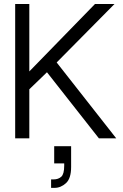

<svg xmlns="http://www.w3.org/2000/svg" viewBox="-20 -670 596 930"><path d="M53.5 -650.5H122V-324L440 -650.5H534.5L254.5 -367.5L543 0H459L207.5 -320L122 -237.5V0H53.5ZM242.5 38H324.5V138.5Q324.5 194.5 299.5 217.2Q274.5 240 244 240H227.5V199H239.5Q262.5 199 276.8 186Q291 173 291 132.5V121.5H242.5Z"/></svg>

Font: Overused Grotesk Book
Style: Regular
Weight: 375
Version: Version 0.004